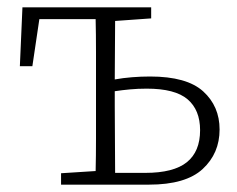

<svg xmlns="http://www.w3.org/2000/svg" viewBox="-20 -502 645 522"><path d="M292 -214Q292 -174 292.5 -123.5Q293 -73 293 -32H375Q452 -32 488 -61Q524 -90 524 -148Q524 -203 490 -232Q456 -261 379 -261Q355 -261 333.5 -259Q312 -257 292 -254ZM34 -322 41 -482H391V-452L293 -445Q293 -409 292.5 -366.5Q292 -324 292 -286Q314 -290 338.5 -292Q363 -294 388 -294Q488 -294 532.5 -253.5Q577 -213 577 -150Q577 -85 531 -42.5Q485 0 385 0H146V-31L240 -37Q241 -78 241 -126Q241 -174 241 -214V-268Q241 -309 241 -359.5Q241 -410 240 -450H87L68 -322Z"/></svg>

Font: Source Serif 4 SmText Light
Style: Regular
Weight: 300
Designer: Frank Grießhammer
Foundry: Adobe
Version: Version 4.005;hotconv 1.1.0;makeotfexe 2.6.0